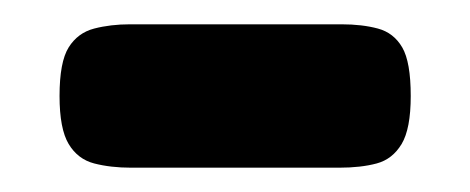

<svg xmlns="http://www.w3.org/2000/svg" viewBox="-20 -589 387 158"><path d="M88 -451Q71 -451 57.5 -454.5Q44 -458 36.5 -470.5Q29 -483 29 -510Q29 -538 36.5 -550Q44 -562 57.5 -565.5Q71 -569 87 -569H261Q278 -569 291 -565.5Q304 -562 311 -550Q318 -538 318 -510Q318 -483 310.5 -470.5Q303 -458 290 -454.5Q277 -451 259 -451Z"/></svg>

Font: Fredoka SemiExpanded Medium
Style: Regular
Weight: 500
Width: 6
Designer: Ben Nathan
Foundry: Milena B. Brandão, Ben Nathan
Version: Version 2.001